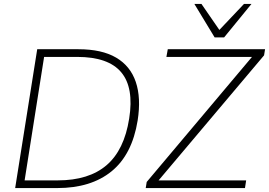

<svg xmlns="http://www.w3.org/2000/svg" viewBox="-20 -955 1366 975"><path d="M57 0 169 -705H378Q497 -705 569.5 -662.5Q642 -620 669.5 -539Q697 -458 679 -343Q651 -170 546.5 -85Q442 0 271 0ZM105 -39H273Q431 -39 521 -116Q611 -193 636 -353Q661 -510 595.5 -588Q530 -666 372 -666H204ZM720 0 725 -31 1279 -689 1275 -666H825L832 -705H1326L1321 -674L766 -16L769 -39H1230L1224 0ZM1070 -765 967 -935H1003L1094 -803L1219 -935H1257L1118 -765Z"/></svg>

Font: Mulish ExtraLight
Style: Italic
Weight: 200
Italic angle: -9°
Designer: Vernon Adams
Foundry: Vernon Adams
Version: Version 3.603